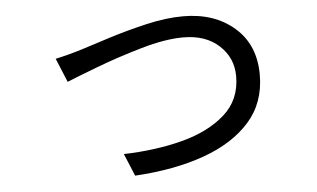

<svg xmlns="http://www.w3.org/2000/svg" viewBox="-43 -570 1086 657"><g transform="rotate(-5 500.0 -241.5)"><path d="M160 -399Q206 -409 254 -424Q291 -436 351 -455Q411 -474 479.5 -490Q548 -506 607 -506Q714 -506 782.5 -446.5Q851 -387 851 -284Q851 -188 793.5 -123Q736 -58 634 -21.5Q532 15 396 23L364 -54Q474 -57 565.5 -81Q657 -105 713.5 -155Q770 -205 770 -286Q770 -349 724 -391.5Q678 -434 601 -434Q539 -434 456 -410Q373 -386 300.5 -358.5Q228 -331 194 -317Z"/></g></svg>

Font: Gothic Nguyen
Style: Regular
Weight: 400
Designer: MORI Takayuki
Version: Version 1.220;July 21, 2023;FontCreator 14.0.0.2814 64-bit